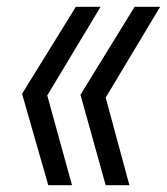

<svg xmlns="http://www.w3.org/2000/svg" viewBox="-20 -545 491 565"><path d="M122.1 0 44.9 -269 203.1 -524.9H275.9L119.1 -264.2L191.9 0ZM291 0 216.8 -266.1 376 -524.9H451.2L291 -257.8L360.8 0Z"/></svg>

Font: Hubot Sans
Style: Italic
Weight: 400
Italic angle: -10°
Designer: Deni Anggara
Foundry: GitHub
Version: Version 1.001;gftools[0.9.31]